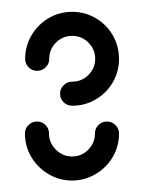

<svg xmlns="http://www.w3.org/2000/svg" viewBox="-20 -688 248 328"><path d="M162.6 -480.4Q171.1 -480.4 177.2 -474.4Q183.3 -468.5 183.3 -460Q183.3 -438.1 172.6 -419.8Q161.9 -401.5 143.3 -390.6Q124.8 -379.6 103 -379.6Q81.1 -379.6 62.8 -390.6Q44.4 -401.5 33.5 -419.8Q22.6 -438.1 22.6 -460Q22.6 -468.5 28.7 -474.4Q34.8 -480.4 43.3 -480.4Q51.9 -480.4 57.8 -474.4Q63.7 -468.5 63.7 -460Q63.7 -444.1 75.4 -432.4Q87 -420.7 103 -420.7Q119.3 -420.7 130.7 -432.2Q142.2 -443.7 142.2 -460Q142.2 -468.5 148.1 -474.4Q154.1 -480.4 162.6 -480.4ZM43.3 -567Q34.8 -567 28.9 -573Q23 -578.9 23 -587.4Q23 -609.3 33.9 -627.8Q44.8 -646.3 63.1 -657Q81.5 -667.8 103.3 -667.8Q125.2 -667.8 143.5 -657Q161.9 -646.3 172.6 -627.8Q183.3 -609.3 183.3 -587.4Q183.3 -565.6 172.6 -547.2Q161.9 -528.9 143.5 -518.1Q125.2 -507.4 103.3 -507.4Q94.8 -507.4 88.7 -513.3Q82.6 -519.3 82.6 -527.8Q82.6 -536.3 88.7 -542.4Q94.8 -548.5 103.3 -548.5Q119.6 -548.5 131.1 -560Q142.6 -571.5 142.6 -587.4Q142.6 -603.7 131.1 -615.2Q119.6 -626.7 103.3 -626.7Q87 -626.7 75.6 -615.2Q64.1 -603.7 64.1 -587.4Q64.1 -578.9 58 -573Q51.9 -567 43.3 -567Z"/></svg>

Font: 26F Galaxy Hebrew Medium
Style: Regular
Weight: 500
Designer: C₂₉H₂₅N₃O₅
Version: Version 1.000